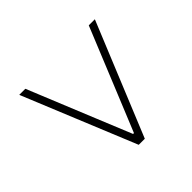

<svg xmlns="http://www.w3.org/2000/svg" viewBox="-85 -643 625 625"><g transform="rotate(45 228.0 -330.0)"><path d="M48 -156V-184L278 -278L400 -328V-332L278 -382L48 -476V-504L438 -344V-316Z"/></g></svg>

Font: Source Sans 3 VF
Style: Italic
Weight: 200
Italic angle: -11°
Designer: Paul D. Hunt
Foundry: Adobe Systems Incorporated
Version: Version 3.042;hotconv 1.0.118;makeotfexe 2.5.65603